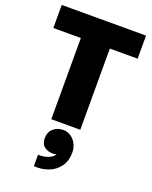

<svg xmlns="http://www.w3.org/2000/svg" viewBox="-183 -803 969 1220"><g transform="rotate(20 302.0 -193.0)"><path d="M201 318V241Q227 242 249 237Q271 232 287 222Q303 212 311 198Q300 202 286 202Q253 202 229 184Q205 166 205 126Q205 86 232 62Q259 38 299 38Q329 38 352 54.5Q375 71 388 97Q401 123 401 152Q401 212 372 250.5Q343 289 297.5 305.5Q252 322 201 318ZM17 -705H587V-549H399V0H203V-549H17Z"/></g></svg>

Font: Parkinsans ExtraBold
Style: Regular
Weight: 800
Designer: Red Stone, Indian Type Foundry
Foundry: Indian Type Foundry
Version: Version 1.000